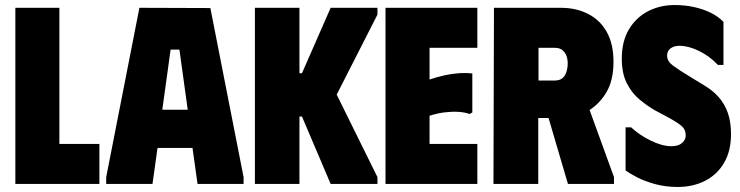

<svg xmlns="http://www.w3.org/2000/svg" viewBox="-20 -731 2942 763"><path d="M41 -700H216V-159H375V0H41Z M402 0V-27L534 -700L816 -699L948 -27V0H765L745 -143H606L586 0ZM625 -295H726L693 -534H658Z M993 0V-700H1170V-440H1180L1294 -700H1480V-673L1318 -355L1480 -27V0H1294L1180 -268H1170V0Z M1877 -700V-541H1687V-415Q1716 -425 1745.5 -431.5Q1775 -438 1803.5 -440Q1832 -442 1857 -439V-284L1846 -278Q1827 -285 1801.5 -286.5Q1776 -288 1747 -284.5Q1718 -281 1687 -271V-159H1877V0H1512V-700Z M1943 -700H2209Q2269 -700 2316.5 -676Q2364 -652 2391 -604.5Q2418 -557 2418 -485Q2418 -410 2388 -361Q2361 -318 2323 -294L2420 -27V0H2237L2160 -262H2119V0H1941ZM2120 -411H2185Q2203 -411 2214 -419.5Q2225 -428 2230.5 -444Q2236 -460 2236 -479Q2236 -497 2230.5 -510.5Q2225 -524 2214 -532.5Q2203 -541 2185 -541H2120Z M2885 -198Q2885 -131 2857.5 -84Q2830 -37 2782 -12.5Q2734 12 2673 12Q2625 12 2583 0.5Q2541 -11 2510.5 -27Q2480 -43 2466 -54V-225H2488Q2520 -195 2565.5 -172.5Q2611 -150 2648 -150Q2666 -150 2678.5 -155.5Q2691 -161 2698 -171Q2705 -181 2705 -193Q2705 -216 2689.5 -229.5Q2674 -243 2640 -262L2582 -293Q2551 -311 2520.5 -336.5Q2490 -362 2470.5 -401Q2451 -440 2451 -498Q2451 -567 2479.5 -614.5Q2508 -662 2555.5 -686.5Q2603 -711 2661 -711Q2702 -711 2738 -703Q2774 -695 2804 -680.5Q2834 -666 2855 -644V-473H2833Q2800 -508 2758 -528.5Q2716 -549 2680 -549Q2659 -549 2645 -539Q2631 -529 2631 -510Q2631 -488 2653.5 -471Q2676 -454 2716 -430L2778 -392Q2812 -372 2836 -345Q2860 -318 2872.5 -282Q2885 -246 2885 -198Z"/></svg>

Font: Phudu Light ExtraBold
Style: Regular
Weight: 800
Version: Version 1.005;gftools[0.9.23]